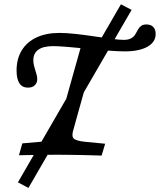

<svg xmlns="http://www.w3.org/2000/svg" viewBox="-20 -739 761 914"><path d="M115.3 155.6 65.3 129 555.6 -718.5 606.5 -691.9ZM276.6 -201.6 370.2 -534.7 442.7 -525.8 351.6 -201.6ZM258.1 -2.4Q230.6 -2.4 199.2 -2Q167.7 -1.6 135.1 -1.2Q102.4 -0.8 70.2 0L86.3 -56.5L178.2 -64.5Q203.2 -66.9 217.7 -71.8Q232.3 -76.6 240.7 -88.7Q249.2 -100.8 255.6 -125.8L276.6 -201.6H351.6L330.6 -125.8Q319.4 -91.9 330.2 -80.2Q341.1 -68.5 387.1 -63.7L480.6 -54.8L463.7 1.6Q437.1 0.8 409.7 0Q382.3 -0.8 355.2 -1.2Q328.2 -1.6 302.4 -2Q276.6 -2.4 253.2 -2.4H258.1ZM112.9 -321.8Q86.3 -321.8 72.6 -342.3Q58.9 -362.9 58.9 -403.2Q58.9 -458.9 83.5 -499.2Q108.1 -539.5 154 -560.9Q200 -582.3 262.9 -582.3Q296 -582.3 340.3 -577.4Q384.7 -572.6 429.8 -565.7Q475 -558.9 512.1 -554Q549.2 -549.2 568.5 -549.2Q591.1 -549.2 604 -556.5Q616.9 -563.7 623.8 -575Q630.6 -586.3 636.3 -597.2Q641.9 -608.1 651.2 -615.3Q660.5 -622.6 677.4 -622.6Q698.4 -622.6 709.7 -610.5Q721 -598.4 721 -577.4Q721 -538.7 681.9 -516.5Q642.7 -494.4 573.4 -494.4Q542.7 -494.4 495.6 -498Q448.4 -501.6 397.2 -506.9Q346 -512.1 301.6 -515.7Q257.3 -519.4 233.1 -519.4Q186.3 -519.4 162.5 -502.4Q138.7 -485.5 138.7 -452.4Q138.7 -439.5 141.5 -427.8Q144.4 -416.1 148 -404.8Q151.6 -393.5 154.4 -383.1Q157.3 -372.6 157.3 -362.9Q157.3 -344.4 145.6 -333.1Q133.9 -321.8 112.9 -321.8Z"/></svg>

Font: Playfair 5pt SemiExpanded Light
Style: Italic
Weight: 300
Width: 6
Italic angle: -15.6°
Designer: Claus Eggers Sørensen
Foundry: Claus Eggers Sørensen
Version: Version 2.203